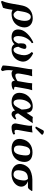

<svg xmlns="http://www.w3.org/2000/svg" viewBox="1536 -2281 961 4117"><g transform="rotate(90 2016.5 -222.5)"><path d="M398.1 -200C379.9 -97 336.5 -32 272.5 -32C235.5 -32 198.3 -82 187.8 -119L207.7 -232C232.8 -374 279.7 -402 319.7 -402C373.3 -402 405.2 -356.7 405.2 -274.3C405.2 -252.2 402.9 -227.3 398.1 -200ZM124.6 194C136.4 167 146 124 154.3 77C159.4 47.7 163.9 16.8 168.8 -11C187.8 0 219.1 10 251.1 10C396.1 10 514.8 -68 542 -222C544.6 -237 545.9 -251.4 545.9 -265.3C545.9 -372.6 469 -444 352.1 -444C299.1 -444 231 -432 177.8 -391C141.8 -363.2 93.1 -319 69.6 -186L38.1 -7C16 118 -4.4 177 -21.8 208L-9.1 238Z M1277.2 -207C1279.1 -217.6 1279.9 -228 1279.9 -237.9C1279.9 -362.9 1142 -435.4 1101.6 -453C1089.8 -446.1 1079.2 -437.8 1073.3 -423C1128.8 -366.4 1141.8 -306 1141.8 -258.6C1141.8 -237.3 1139.2 -218.6 1136.6 -204C1120.1 -110 1086.3 -32 1027.3 -32C988.3 -32 968.5 -73 960.3 -134C989.8 -188 1001.2 -230 1005.3 -253C1006.2 -258.1 1006.7 -263 1006.7 -267.5C1006.7 -292.3 992.6 -308 958 -308C918 -308 896.9 -279 891.2 -247C889.3 -236.1 886.6 -214.3 886.6 -188.2C886.6 -171 887.7 -152 891.1 -133C859.1 -65 828.3 -32 790.3 -32C760.1 -32 730.9 -59.2 730.9 -131.1C730.9 -149.6 732.9 -171.2 737.2 -196C761.2 -332 848.4 -407 882.3 -423C882.5 -425.3 882.7 -427.4 882.7 -429.3C882.7 -442.3 877.1 -449.7 867.1 -456C721.4 -390 611.5 -277 594.2 -179C591.1 -161.5 589.7 -145.4 589.7 -130.7C589.7 -23.3 667.9 10 755.9 10C817.9 10 867.4 -10 905 -53C928.6 -5 973.9 10 1022.9 10C1158.9 10 1254.6 -79 1277.2 -207Z M1551.5 -248C1564.8 -323 1574.1 -376 1592.5 -429L1592 -432C1592 -432 1549.5 -429 1514.5 -429C1480.5 -429 1447 -432 1447 -432L1444.5 -429C1441.6 -373 1433.1 -325 1419.7 -249L1398.7 -130C1384.1 -47 1360.1 157 1361.9 198C1386.9 216.7 1418.8 230.7 1458 237C1465.1 226.6 1472.5 215.4 1482.7 205C1475.3 184.4 1461.4 142.8 1461.4 76.9C1461.4 49 1463.8 16.8 1470.3 -20C1479.3 0 1508 10 1530 10C1585 10 1632.1 -10 1686 -58H1688C1693 -7 1712 10 1755 10C1794 10 1845.8 0 1879.9 -23C1880.5 -32 1878.7 -39 1873.6 -44C1838.4 -44 1819.9 -46.3 1819.9 -69.3C1819.9 -72.5 1820.2 -76 1820.9 -80L1850.7 -249C1863.9 -324 1873.1 -376 1891.5 -429L1891 -432C1891 -432 1848.5 -429 1813.5 -429C1779.5 -429 1746 -432 1746 -432L1743.5 -429C1740.6 -373 1732.3 -326 1718.9 -250L1695.6 -118C1653.7 -87.5 1614.3 -71 1573.3 -71C1546.9 -71 1533.9 -92.1 1533.9 -129.6C1533.9 -141.7 1535.2 -155.6 1538 -171Z M2306.9 -206 2287.2 -168C2247.6 -91.8 2216.7 -32 2162.2 -32C2107.2 -32 2090 -91.6 2090 -154.9C2090 -179.1 2092.5 -203.9 2096.4 -226C2115.8 -336 2187.6 -402 2228.4 -402C2275.4 -402 2301.6 -335 2305.1 -241ZM2235.8 -444C2141.8 -444 1985 -388 1952.2 -202C1949.4 -186.5 1948.1 -171.5 1948.1 -157.2C1948.1 -57.3 2014.7 10 2146.8 10C2211.8 10 2276.9 -13 2327.7 -63C2336.4 -16 2362.8 10 2403.8 10C2449.4 10 2490.1 -28.5 2521.9 -70.3C2514.6 -78.1 2503.2 -88.4 2493.8 -90.4C2472.2 -68.3 2449.8 -67 2432.4 -67C2421.5 -67 2392.8 -83.5 2388.7 -130.8L2601 -445C2571.5 -442 2537.1 -440 2523.1 -440C2511.1 -440 2498.3 -441 2467.2 -446L2376.6 -312C2366.7 -392 2339.8 -444 2235.8 -444Z M2782.1 -683C2771.1 -683 2757 -677 2751.1 -666L2675.9 -523C2674.2 -519.7 2673.2 -514.9 2673.2 -513.4C2673.2 -506.6 2693 -500 2700.8 -500C2704.8 -500 2709.2 -504.3 2713.2 -508L2838.7 -630C2844 -635.1 2846.6 -640.8 2846.6 -647.1C2846.6 -666.2 2801.4 -683 2782.1 -683ZM2638.7 -261.1C2629.2 -201.6 2611.5 -118.1 2606.2 -88.1C2605.1 -82.2 2604.6 -76.2 2604.6 -70.2C2604.6 -29 2630 9.9 2685.9 9.9C2737.9 9.9 2791.5 0.9 2839.1 -25.1C2839.8 -29 2840.1 -33 2840.1 -36.9C2840.1 -49.2 2836.7 -60.8 2829.3 -66.1C2805.4 -55.1 2795.2 -54.1 2769.2 -54.1C2749.9 -54.1 2742.5 -72.5 2742.5 -97.9C2742.5 -108.1 2743.7 -119.4 2745.8 -131.1C2751.1 -161.1 2761.1 -212.1 2771.6 -272L2784.1 -343C2789.8 -375 2799.1 -439 2799.1 -439C2783 -433 2714.3 -429 2695.3 -429C2683.3 -429 2657.5 -430 2651.7 -431L2649.3 -429C2653.5 -415.5 2655 -400.7 2655 -386C2655 -362.5 2651.2 -339.2 2648.4 -322Z M2940.3 -205C2937.6 -189.4 2936.2 -174.6 2936.2 -160.4C2936.2 -53.9 3012.9 10 3144.4 10C3297.4 10 3401.5 -75.8 3425.9 -214C3429.1 -231.8 3430.7 -249.1 3430.7 -265.6C3430.7 -366 3370.7 -439 3225.6 -439C3082.6 -439 2967.7 -360 2940.3 -205ZM3209.8 -389C3268.7 -389 3291 -358.7 3291 -293.8C3291 -265.1 3286.7 -229.6 3279.2 -187C3258.9 -72 3212.2 -40 3167.2 -40C3096.2 -40 3078.2 -91.7 3078.2 -149C3078.2 -175.7 3082.1 -203.6 3086.4 -228C3101.7 -315 3123.8 -389 3209.8 -389Z M3969.7 -341C4006.7 -341 4031.3 -390 4055.3 -424L4046.4 -436H3805.4C3714.4 -436 3611.2 -401 3570.1 -366C3520.7 -324 3487.3 -265 3476.5 -204C3474.4 -192 3473.4 -180.3 3473.4 -169C3473.4 -61.9 3565.6 11 3689.6 11C3848.6 11 3942.4 -84.5 3957.9 -172C3959.5 -181.2 3960.3 -190.1 3960.3 -198.6C3960.3 -272.4 3902.7 -319.9 3843.7 -341ZM3704.2 -32C3627.7 -32 3608.3 -80.6 3608.3 -133.4C3608.3 -151.7 3610.6 -170.5 3613.7 -188C3630.4 -283 3664.7 -341 3793.7 -341C3817.7 -316 3827.6 -292.6 3827.6 -255.8C3827.6 -234.4 3824.3 -208.5 3818.4 -175C3801.8 -81 3760.2 -32 3704.2 -32Z"/></g></svg>

Font: Linux Biolinum O 
Style: Bold Italic
Weight: 700
Designer: Philipp H. Poll
Foundry: Philipp H. Poll
Version: Version 1.3.2